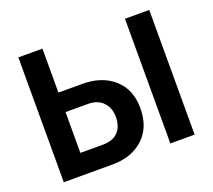

<svg xmlns="http://www.w3.org/2000/svg" viewBox="-120 -868 1138 1026"><g transform="rotate(-20 449.0 -355.0)"><path d="M77 0V-710H214V-460H350Q461 -460 529 -399.5Q597 -339 597 -232Q597 -123 530 -61.5Q463 0 355 0ZM821 0H683V-709H821ZM214 -349V-117H342Q399 -117 428.5 -148Q458 -179 458 -233Q458 -285 427 -317Q396 -349 342 -349Z"/></g></svg>

Font: Raleway
Style: Bold
Weight: 700
Designer: Matt McInerney, Pablo Impallari, Rodrigo Fuenzalida
Foundry: Matt McInerney, Pablo Impallari, Rodrigo Fuenzalida
Version: Version 3.000